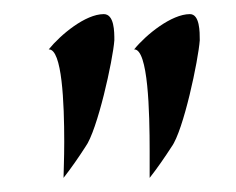

<svg xmlns="http://www.w3.org/2000/svg" viewBox="-20 -738 335 272"><path d="M142 -681C142 -693 142 -718 127 -718C101 -718 66 -689 49 -668C68 -669 71 -592 71 -537C71 -513 70 -493 70 -486C81 -500 92 -516 101 -530C118 -553 140 -653 142 -681ZM263 -681C263 -693 263 -718 249 -718C223 -718 187 -689 170 -668C190 -669 192 -579 192 -524C192 -506 192 -491 192 -486C203 -500 214 -516 223 -530C240 -553 261 -653 263 -681Z"/></svg>

Font: Quintessential
Style: Regular
Weight: 400
Designer: Astigmatic (AOETI)
Foundry: Astigmatic (AOETI)
Version: Version 1.000